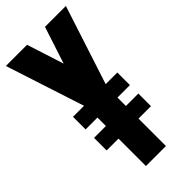

<svg xmlns="http://www.w3.org/2000/svg" viewBox="-266 -863 916 916"><g transform="rotate(-45 191.5 -405.0)"><path d="M132 -810 192 -623 253 -810H394L259 -395V0H124V-395L-11 -810ZM343 -270V-185H44V-270ZM343 -412V-327H44V-412Z"/></g></svg>

Font: Transit CAT
Style: Regular
Weight: 400
Designer: Peter Wiegel
Foundry: Peter Wiegel
Version: 1.000